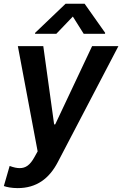

<svg xmlns="http://www.w3.org/2000/svg" viewBox="-26 -789 644 1013"><path d="M271.3 -610.8 358.3 -701.7 415.5 -610.8H528.1L528.8 -615.8L420.5 -769.2H320L159.4 -615.8L158.7 -610.8ZM67.1 203.5C166.2 203.5 233.7 153.8 279.5 65.3L598.7 -545.5H459.9L265.3 -132.8H259.6L202.4 -545.5H68.2L172.6 9.6L156.2 39.1C132.5 82.4 109.4 98 77.8 98C63.6 98 46.9 94.8 24.9 86.6L-5.7 192.5C9.2 198.2 36.6 203.5 67.1 203.5Z"/></svg>

Font: TID UI Semi Bold
Style: Italic
Weight: 600
Italic angle: -9.39999°
Designer: The TID Project Authors
Foundry: Bakken & Bæck
Version: Version 1.001;hotconv 1.0.109;makeotfexe 2.5.65596